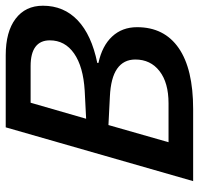

<svg xmlns="http://www.w3.org/2000/svg" viewBox="-32 -663 695 671"><g transform="rotate(-90 315.5 -327.5)"><path d="M18 0 206 -655H458Q540 -655 585.5 -620.5Q631 -586 631 -525Q631 -452 580 -403.5Q529 -355 431 -335V-331Q491 -318 523.5 -283Q556 -248 556 -196Q556 -101 483 -50.5Q410 0 270 0ZM510 -501Q510 -534 487.5 -551Q465 -568 420 -568H292L236 -374L334 -379Q418 -384 464 -416Q510 -448 510 -501ZM443 -202Q443 -243 411 -265.5Q379 -288 313 -291L214 -296L154 -86H290Q362 -86 402.5 -117.5Q443 -149 443 -202Z"/></g></svg>

Font: Intel One Mono Medium
Style: Italic
Weight: 500
Italic angle: -16°
Monospace: yes
Designer: Fred Shallcrass
Foundry: Frere-Jones Type LLC
Version: Version 1.400;hotconv 1.1.0;makeotfexe 2.6.0;FJTRelease1.4